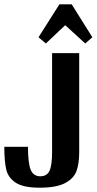

<svg xmlns="http://www.w3.org/2000/svg" viewBox="-20 -860 452 892"><path d="M164 12Q89 12 53.5 -11Q18 -34 9 -72.5Q0 -111 0 -178H110Q110 -102 122.5 -71.5Q135 -41 167 -41Q198 -41 210 -66.5Q222 -92 222 -154V-613H348V-154Q348 -102 336 -67Q324 -32 283.5 -10Q243 12 164 12ZM256 -840H313L409 -687L376 -658L283 -743L193 -658L159 -687Z"/></svg>

Font: Arya
Style: Bold
Weight: 700
Designer: Eduardo Rodriguez Tunni, Modular Infotech
Foundry: Eduardo Rodriguez Tunni, Modular Infotech
Version: Version 1.002